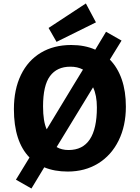

<svg xmlns="http://www.w3.org/2000/svg" viewBox="-20 -976 805 1106"><path d="M60.1 -347.2Q60.1 -460.9 100.6 -544.4Q141.1 -627.9 215.6 -672.4Q290 -716.8 390.1 -716.8Q468.3 -716.8 528.8 -689.9L590.8 -793L680.2 -742.2L612.8 -632.8Q657.7 -586.9 681.4 -518.6Q705.1 -450.2 705.1 -361.8Q705.1 -251 663.1 -166Q621.1 -81.1 545.2 -34.4Q469.2 12.2 370.1 12.2Q293.9 12.2 234.9 -12.2L161.1 109.9L71.8 59.1L149.9 -68.8Q60.1 -161.1 60.1 -347.2ZM228 -362.8Q228 -276.9 249 -231L399.9 -480L458 -575.2Q425.8 -592.3 384.8 -591.8Q308.1 -591.8 268.1 -537.8Q228 -483.9 228 -362.8ZM516.1 -473.1 306.2 -128.9Q335 -111.8 375 -111.8Q538.1 -111.8 538.1 -356.9Q538.1 -427.2 516.1 -473.1ZM259.8 -814.9 474.6 -956.1 532.7 -847.2 305.7 -734.9Z"/></svg>

Font: Kadwa
Style: Regular
Weight: 400
Designer: Sol Matas
Foundry: Sol Matas
Version: Version 1.000;PS 001.000;hotconv 1.0.70;makeotf.lib2.5.58329